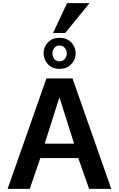

<svg xmlns="http://www.w3.org/2000/svg" viewBox="-20 -1215 765 1235"><path d="M28.8 0 278.8 -710.9H446.3L695.8 0H553.2L483.4 -198.2H239.3L171.4 0ZM267.6 -291H456.5L362.3 -588.9ZM362.8 -772Q315.9 -772 288.1 -802Q260.3 -832 260.3 -872.1Q260.3 -912.6 287.8 -942.1Q315.4 -971.7 362.8 -971.7Q410.6 -971.7 438.7 -941.9Q466.8 -912.1 466.8 -872.1Q466.8 -832 438.2 -802Q409.7 -772 362.8 -772ZM362.8 -820.8Q384.3 -820.8 397 -835.9Q409.7 -851.1 409.7 -871.6Q409.7 -891.1 397 -906.7Q384.3 -922.4 362.8 -922.4Q341.3 -922.4 329.3 -906.7Q317.4 -891.1 317.4 -871.6Q317.4 -850.6 328.9 -835.7Q340.3 -820.8 362.8 -820.8ZM321.3 -1002.9 411.6 -1194.8H555.7L399.4 -1002.9Z"/></svg>

Font: Comme SemiBold
Style: Regular
Weight: 600
Version: Version 1.000;gftools[0.9.27]